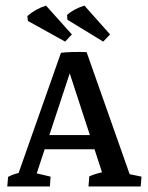

<svg xmlns="http://www.w3.org/2000/svg" viewBox="-20 -675 535 695"><path d="M293.5 -486.3 452.6 -35.2 428.7 -48.8 492.2 -35.6 489.3 0H300.3L303.2 -36.6Q326.2 -46.9 360.4 -53.7L353 -40L218.3 -452.6L200.7 -483.9Q220.2 -486.3 245.1 -486.8Q270 -487.3 293.5 -486.3ZM256.8 -483.4 108.9 -35.2 103 -49.8 163.1 -35.6 160.6 0H6.3L9.3 -34.7Q20.5 -41 35.6 -45.7Q50.8 -50.3 67.4 -53.2L42.5 -35.2L200.7 -483.9ZM114.7 -134.8 130.9 -186H346.7L363.3 -134.8ZM215.8 -524.4 81.1 -599.1 79.1 -616.7Q106.4 -641.6 146.5 -654.8L240.2 -550.3ZM353.5 -524.4 224.1 -603.5 222.7 -621.1Q248 -643.1 285.6 -654.8L378.4 -550.3Z"/></svg>

Font: Markazi Text Medium
Style: Regular
Weight: 500
Designer: Borna Izadpanah (Arabic designer), Fiona Ross (Arabic design director) and Florian Runge (Latin designer)
Foundry: Borna Izadpanah and Florian Runge
Version: Version 1.001